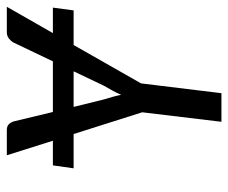

<svg xmlns="http://www.w3.org/2000/svg" viewBox="-74 -608 682 574"><g transform="rotate(-90 267.0 -321.0)"><path d="M133.3 -503.9 89.8 -641.6H165Q176.3 -641.6 182.1 -636Q188 -630.4 190.9 -621.6L219.2 -503.9H370.6L426.8 -621.6Q430.7 -628.9 438.7 -635.3Q446.8 -641.6 457.5 -641.6H533.7L455.1 -503.9H531.2L522.9 -441.9H419.4L304.7 -240.2L275.4 0H189.9L218.3 -236.8L153.3 -441.9H50.8L59.6 -503.9ZM270.5 -299.8Q275.9 -312.5 283 -325.4Q290 -338.4 298.3 -352.5L340.8 -441.9H234.4L256.3 -353Q260.7 -338.4 264.4 -325.4Q268.1 -312.5 270.5 -299.8Z"/></g></svg>

Font: Carlito
Style: Italic
Weight: 400
Italic angle: -7°
Designer: Lukasz Dziedzic
Foundry: tyPoland Lukasz Dziedzic
Version: Version 1.104